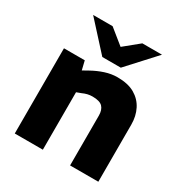

<svg xmlns="http://www.w3.org/2000/svg" viewBox="-172 -875 960 1007"><g transform="rotate(30 308.0 -372.0)"><path d="M58 0V-516H184L197 -462L231 -481Q267 -501 304 -513Q341 -525 378 -525Q442 -525 482.5 -501.5Q523 -478 543.5 -437.5Q564 -397 564 -346V0H393V-302Q393 -336 376 -354Q359 -372 315 -372Q299 -372 284.5 -368.5Q270 -365 255 -358L228 -348V0ZM255 -577 287 -651 401 -744H520L367 -577ZM255 -577 103 -744H221L336 -651L367 -577Z"/></g></svg>

Font: REM
Style: Bold
Weight: 700
Designer: Octavio Pardo
Foundry: Ashler Design
Version: Version 1.005;gftools[0.9.28]